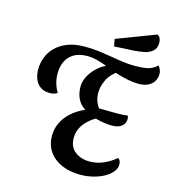

<svg xmlns="http://www.w3.org/2000/svg" viewBox="-128 -986 1007 1114"><g transform="rotate(15 375.0 -429.0)"><path d="M456 22Q408 22 368 9.5Q328 -3 299.5 -26Q271 -49 255.5 -81.5Q240 -114 240 -154Q240 -195 256.5 -231Q273 -267 306 -297.5Q339 -328 388 -350Q357 -368 341.5 -400Q326 -432 326 -474Q327 -508 345 -540Q363 -572 393 -598Q423 -624 458 -634L521 -616Q472 -582 454 -543.5Q436 -505 435 -471Q434 -444 441 -421Q448 -398 463 -378Q471 -378 486.5 -378Q502 -378 519.5 -377.5Q537 -377 549 -377Q563 -377 588.5 -377.5Q614 -378 635 -381Q637 -376 638 -371.5Q639 -367 639 -361Q639 -334 618.5 -317.5Q598 -301 561 -301Q537 -301 514 -304.5Q491 -308 459 -316Q412 -287 388.5 -252Q365 -217 365 -176Q365 -121 401 -93.5Q437 -66 489 -66Q532 -66 573 -84Q614 -102 644 -129Q653 -124 657 -114.5Q661 -105 661 -94Q661 -71 644.5 -50Q628 -29 599.5 -13Q571 3 534 12.5Q497 22 456 22ZM161 -390Q130 -390 108 -404.5Q86 -419 74.5 -445.5Q63 -472 63 -507Q63 -542 76 -577.5Q89 -613 117 -641Q145 -669 188 -686Q231 -703 290 -703Q346 -703 399 -695Q452 -687 503 -678.5Q554 -670 602 -670Q641 -670 672.5 -676Q704 -682 732 -708Q740 -699 745.5 -685.5Q751 -672 750 -659Q750 -639 739.5 -619.5Q729 -600 705.5 -587.5Q682 -575 645 -575Q618 -575 585.5 -581Q553 -587 516 -598.5Q479 -610 436 -625L434 -629Q404 -640 376 -647Q348 -654 320 -654Q252 -654 215 -616Q178 -578 178 -510Q178 -482 185.5 -455Q193 -428 208 -403Q199 -396 187.5 -393Q176 -390 161 -390ZM454 -748 446 -791 680 -880Q692 -873 697 -862Q702 -851 702 -835Q702 -802 681 -784.5Q660 -767 629.5 -761.5Q599 -756 569 -754Z"/></g></svg>

Font: Sansita Swashed Light
Style: Regular
Weight: 400
Version: Version 1.003